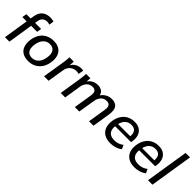

<svg xmlns="http://www.w3.org/2000/svg" viewBox="224 -1906 3081 3081"><g transform="rotate(45 1764.0 -365.5)"><path d="M64 0 131 -426H33L46 -504H171L139 -478L153 -565Q167 -651 219.5 -695.5Q272 -740 362 -740Q382 -740 403 -736.5Q424 -733 438 -727L425 -645Q414 -650 398.5 -653.5Q383 -657 366 -657Q337 -657 313 -645.5Q289 -634 273 -611Q257 -588 251 -552L241 -484L229 -504H381L368 -426H232L165 0Z M596 9Q518 9 466 -23Q414 -55 392.5 -117Q371 -179 384 -266Q397 -346 435.5 -401.5Q474 -457 531.5 -485Q589 -513 660 -513Q740 -513 791.5 -480.5Q843 -448 864.5 -386.5Q886 -325 872 -239Q859 -158 820.5 -103Q782 -48 724.5 -19.5Q667 9 596 9ZM603 -70Q666 -70 712 -115Q758 -160 772 -249Q787 -342 753.5 -387.5Q720 -433 654 -433Q589 -433 544.5 -388Q500 -343 485 -256Q471 -162 503 -116Q535 -70 603 -70Z M951 0 1012 -379Q1017 -410 1020 -441.5Q1023 -473 1024 -504H1122L1115 -374H1096Q1114 -421 1142.5 -452Q1171 -483 1208 -498Q1245 -513 1284 -513Q1298 -513 1309.5 -511.5Q1321 -510 1332 -508L1316 -418Q1302 -424 1289 -425.5Q1276 -427 1258 -427Q1216 -427 1182 -408.5Q1148 -390 1126.5 -358Q1105 -326 1099 -284L1053 0Z M1330 0 1390 -383Q1395 -412 1397.5 -442.5Q1400 -473 1401 -504H1499L1492 -398H1479Q1508 -455 1555 -484Q1602 -513 1663 -513Q1724 -513 1761 -483Q1798 -453 1802 -393H1786Q1814 -447 1866 -480Q1918 -513 1980 -513Q2065 -513 2101.5 -462Q2138 -411 2121 -302L2073 0H1972L2021 -307Q2031 -372 2012 -402Q1993 -432 1942 -432Q1884 -432 1846 -392Q1808 -352 1797 -284L1751 0H1650L1699 -307Q1710 -372 1691.5 -402Q1673 -432 1621 -432Q1563 -432 1525 -392Q1487 -352 1476 -284L1431 0Z M2463 9Q2377 9 2320.5 -25Q2264 -59 2241 -122Q2218 -185 2231 -269Q2244 -346 2280 -400.5Q2316 -455 2372 -484Q2428 -513 2500 -513Q2571 -513 2617 -482Q2663 -451 2682.5 -396.5Q2702 -342 2691 -270L2686 -240H2307L2316 -298H2626L2608 -283Q2619 -360 2590.5 -400.5Q2562 -441 2495 -441Q2448 -441 2413 -419.5Q2378 -398 2357 -361Q2336 -324 2330 -277L2325 -249Q2314 -163 2351 -116.5Q2388 -70 2474 -70Q2516 -70 2556 -82.5Q2596 -95 2631 -124L2663 -55Q2623 -24 2570.5 -7.5Q2518 9 2463 9Z M3009 9Q2923 9 2866.5 -25Q2810 -59 2787 -122Q2764 -185 2777 -269Q2790 -346 2826 -400.5Q2862 -455 2918 -484Q2974 -513 3046 -513Q3117 -513 3163 -482Q3209 -451 3228.5 -396.5Q3248 -342 3237 -270L3232 -240H2853L2862 -298H3172L3154 -283Q3165 -360 3136.5 -400.5Q3108 -441 3041 -441Q2994 -441 2959 -419.5Q2924 -398 2903 -361Q2882 -324 2876 -277L2871 -249Q2860 -163 2897 -116.5Q2934 -70 3020 -70Q3062 -70 3102 -82.5Q3142 -95 3177 -124L3209 -55Q3169 -24 3116.5 -7.5Q3064 9 3009 9Z M3310 0 3427 -736H3528L3411 0Z"/></g></svg>

Font: Mulish ExtraLight SemiBold
Style: Italic
Weight: 600
Italic angle: -9°
Version: Version 3.603